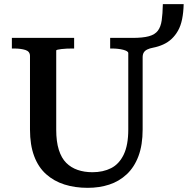

<svg xmlns="http://www.w3.org/2000/svg" viewBox="-20 -892 902 922"><path d="M124 -270V-623Q124 -645 102 -652Q80 -659 48 -659H37V-710H336V-659H327Q315 -659 301 -658.5Q287 -658 275.5 -656.5Q264 -655 257 -653.5Q250 -652 250 -649V-269Q250 -212 262.5 -172.5Q275 -133 298 -110Q321 -87 353 -76Q385 -65 424 -65Q475 -65 513.5 -84.5Q552 -104 574 -149.5Q596 -195 596 -270V-637Q596 -642 589.5 -646Q583 -650 571.5 -653Q560 -656 546 -657.5Q532 -659 519 -659H509V-710H616Q666 -710 695 -718Q724 -726 738 -744.5Q752 -763 756.5 -794Q761 -825 762 -872H862Q861 -832 854.5 -800Q848 -768 835 -745Q822 -722 804.5 -705.5Q787 -689 764 -678.5Q741 -668 715 -663Q699 -660 687.5 -654.5Q676 -649 670.5 -640Q665 -631 665 -617V-270Q665 -196 645 -142.5Q625 -89 588.5 -55Q552 -21 504.5 -5.5Q457 10 401 10Q340 10 289.5 -6Q239 -22 201.5 -55.5Q164 -89 144 -142.5Q124 -196 124 -270Z"/></svg>

Font: Roboto Serif 36pt Medium
Style: Regular
Weight: 500
Designer: Greg Gazdowicz
Foundry: Commercial Type
Version: Version 1.008